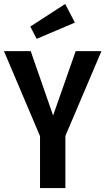

<svg xmlns="http://www.w3.org/2000/svg" viewBox="-25 -949 532 969"><path d="M487 -691 305 -263V0H177V-262L-5 -691H130L243 -366L357 -691ZM304 -929 353 -835 160 -753 128 -815Z"/></svg>

Font: Fira Sans Extra Condensed Medium
Style: Regular
Weight: 500
Width: 1
Designer: Carrois Corporate & Edenspiekermann AG
Foundry: Carrois Corporate GbR & Edenspiekermann AG
Version: Version 4.203